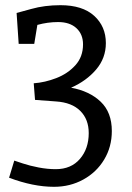

<svg xmlns="http://www.w3.org/2000/svg" viewBox="-20 -532 509 740"><path d="M411 -27Q411 34 381.5 83Q352 132 301 160Q250 188 188 188Q108 188 15 153L35 87Q41 89 68 98Q95 107 129 113.5Q163 120 195 120Q254 120 288 80.5Q322 41 322 -19Q322 -72 289.5 -104.5Q257 -137 196 -141L115 -147L110 -211Q153 -214 197 -231Q241 -248 270.5 -280.5Q300 -313 300 -361Q300 -400 274.5 -423.5Q249 -447 204 -447Q164 -447 124 -436L112 -363H52L44 -482Q49 -483 100.5 -497.5Q152 -512 213 -512Q298 -512 343 -471Q388 -430 388 -366Q388 -308 350.5 -264Q313 -220 254 -194Q325 -181 368 -140Q411 -99 411 -27Z"/></svg>

Font: Enriqueta
Style: Regular
Weight: 400
Designer: Viviana Monsalve, Gustavo Ibarra
Foundry: 72Puntos
Version: Version 2.000